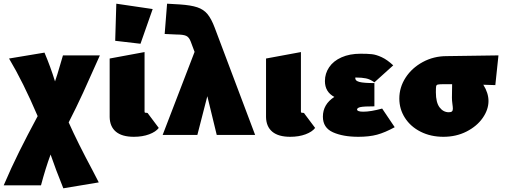

<svg xmlns="http://www.w3.org/2000/svg" viewBox="-31 -731 2747 1040"><path d="M341 -68Q389 40 472 195L504 257L312 289Q270 185 243 106Q216 179 191 273H-11Q30 177 73 90.5Q116 4 173 -102Q94 -287 18 -414L210 -446Q243 -368 267 -290Q279 -324 295 -380L310 -431H510Q456 -309 419 -228.5Q382 -148 341 -68Z M563 -97V-414L752 -449V-128Q752 -123 753.5 -121.5Q755 -120 760 -120H762Q770 -120 772 -114L829 -38Q813 -17 777 -3.5Q741 10 694 10Q630 10 597 -17.5Q564 -45 563 -97ZM593 -510 599 -711 796 -682 730 -494Z M1143 0 1092 -210 1038 0H850L1023 -450L1002 -506Q993 -530 977 -537Q961 -544 926 -544L861 -547L874 -711L943 -707Q1003 -703 1037.5 -691.5Q1072 -680 1093 -654.5Q1114 -629 1132 -581L1351 0Z M1410 -97V-414L1599 -449V-128Q1599 -123 1600.5 -121.5Q1602 -120 1607 -120H1609Q1617 -120 1619 -114L1676 -38Q1660 -17 1624 -3.5Q1588 10 1541 10Q1477 10 1444 -17.5Q1411 -45 1410 -97Z M2107 -42Q2054 -13 2011.5 -1.5Q1969 10 1910 10Q1827 10 1772.5 -14.5Q1718 -39 1718 -99Q1718 -166 1780 -206Q1729 -233 1729 -292Q1729 -333 1752 -367Q1775 -401 1819 -420.5Q1863 -440 1922 -440Q1959 -440 1983 -437.5Q2007 -435 2037 -421Q2067 -407 2099 -377L1997 -285Q1974 -302 1951 -306.5Q1928 -311 1900 -311Q1895 -311 1893.5 -310.5Q1892 -310 1893 -308.5Q1894 -307 1894 -305Q1894 -293 1916.5 -287Q1939 -281 1997 -281V-155Q1940 -155 1921.5 -151Q1903 -147 1903 -137Q1903 -133 1910.5 -129.5Q1918 -126 1937 -126Q1977 -126 2039 -143Z M2652 -270Q2608 -272 2587 -272Q2615 -227 2615 -184Q2615 -137 2583.5 -92Q2552 -47 2496 -18.5Q2440 10 2371 10Q2302 10 2247.5 -17.5Q2193 -45 2162.5 -92.5Q2132 -140 2132 -197Q2132 -258 2166 -310.5Q2200 -363 2259 -395Q2318 -427 2388 -427L2669 -431ZM2422 -142Q2422 -151 2419.5 -168.5Q2417 -186 2417 -202Q2417 -255 2418 -275H2374Q2348 -275 2340.5 -273Q2333 -271 2331.5 -264Q2330 -257 2330 -231Q2330 -176 2350 -149.5Q2370 -123 2400 -123Q2412 -123 2417 -127.5Q2422 -132 2422 -142Z"/></svg>

Font: Ysabeau Heavy
Style: Regular
Weight: 800
Designer: Christian Thalmann (Catharsis Fonts)
Version: Version 0.003